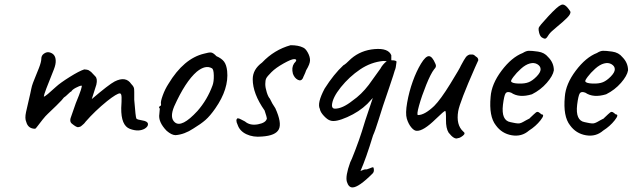

<svg xmlns="http://www.w3.org/2000/svg" viewBox="-20 -607 2771 841"><path d="M195 -378Q223 -372 224 -342Q225 -326 216 -303Q172 -195 172 -185Q173 -181 190 -195.5Q207 -210 225.5 -227Q244 -244 285.5 -270Q327 -296 349 -303Q355 -303 359 -302Q363 -301 365.5 -300.5Q368 -300 372.5 -296.5Q377 -293 379 -292Q387 -283 397.5 -272.5Q408 -262 402 -236L382 -173Q457 -237 482 -250Q531 -275 555 -239Q567 -227 567.5 -217Q568 -207 568 -204V-170Q574 -92 577.5 -87.5Q581 -83 603.5 -79.5Q626 -76 628 -65Q630 -54 615 -44Q588 -28 549 -42.5Q510 -57 511 -134Q513 -164 512.5 -181Q512 -198 505 -198Q492 -198 449 -164Q396 -121 355 -74Q350 -67 347 -64.5Q344 -62 339 -57.5Q334 -53 331 -52Q328 -51 323 -50Q316 -48 294 -66Q285 -74 289 -89L312 -155Q344 -232 337 -232Q328 -231 312 -222.5Q296 -214 292 -206Q289 -206 278 -195Q267 -184 260 -180Q255 -172 227 -144.5Q199 -117 189.5 -108.5Q180 -100 166.5 -83Q153 -66 144.5 -54.5Q136 -43 134 -43Q103 -43 95 -73Q88 -88 94 -116Q100 -144 105 -164Q110 -184 112.5 -196.5Q115 -209 117 -218Q119 -227 120 -230.5Q121 -234 124.5 -244Q128 -254 134 -268Q140 -282 150.5 -309Q161 -336 161 -350Q161 -364 172.5 -372Q184 -380 195 -378Z M911 -233Q917 -249 916.5 -276.5Q916 -304 908 -308Q880 -324 842 -293Q792 -250 743 -141Q722 -91 746 -71Q776 -46 845 -121Q888 -170 911 -233ZM718 -240Q785 -351 874 -372Q895 -378 904.5 -377Q914 -376 928 -361Q951 -351 961.5 -337Q972 -323 975 -296Q983 -218 923 -132Q900 -99 880 -81.5Q860 -64 827 -44Q788 -18 749 -15Q732 -15 710 -34Q672 -73 678 -108L680 -131Q675 -136 677.5 -139Q680 -142 681 -143Q687 -143 685 -152.5Q683 -162 693 -189.5Q703 -217 718 -240Z M1321 -299Q1317 -287 1312 -277Q1307 -267 1307 -265Q1299 -250 1284.5 -257.5Q1270 -265 1263 -284Q1256 -311 1268 -329Q1287 -348 1268 -348Q1256 -348 1222 -329Q1188 -310 1169 -291Q1150 -272 1146 -263.5Q1142 -255 1142 -239Q1142 -223 1148.5 -202.5Q1155 -182 1162 -175Q1172 -153 1186 -133Q1215 -69 1201.5 -41Q1188 -13 1128 -9Q1089 -5 1059.5 -19Q1030 -33 1021 -60Q1010 -83 1021 -89Q1027 -89 1037.5 -83Q1048 -77 1053 -75Q1075 -56 1110 -62.5Q1145 -69 1149 -88Q1149 -93 1139 -123Q1087 -197 1087 -260Q1087 -303 1128 -333Q1181 -389 1253 -409Q1287 -409 1307 -399Q1318 -395 1328 -377Q1338 -359 1338 -343Q1338 -327 1321 -299Z M1674 -339 1659 -340Q1605 -335 1557.5 -303Q1510 -271 1473 -225Q1436 -179 1434 -146Q1434 -131 1447 -131Q1480 -131 1524 -166Q1563 -193 1595 -235L1646 -306Q1656 -325 1674 -339ZM1694 -343Q1715 -343 1717 -337Q1714 -307 1709 -298Q1708 -292 1684.5 -222.5Q1661 -153 1657.5 -143Q1654 -133 1638.5 -83Q1623 -33 1614 -14Q1583 88 1559 142Q1577 134 1581.5 135Q1586 136 1599 130.5Q1612 125 1614 125.5Q1616 126 1617 131Q1620 145 1612 153Q1551 214 1524 214Q1507 214 1499.5 189.5Q1492 165 1514 104Q1518 98 1536 51Q1554 4 1565 -31Q1576 -66 1580 -79.5Q1584 -93 1613 -178L1589 -152Q1553 -117 1501 -94Q1449 -71 1427 -79Q1415 -82 1399 -99Q1383 -116 1381 -130Q1368 -155 1402 -219Q1442 -282 1484 -321Q1493 -325 1518 -350Q1561 -387 1621 -392Q1681 -397 1694 -365Z M1887 -328Q1894 -315 1882 -304Q1867 -285 1847 -235.5Q1827 -186 1815.5 -144.5Q1804 -103 1811 -103Q1840 -103 1882 -143Q1910 -171 1952.5 -240Q1995 -309 1999 -320Q2014 -348 2020.5 -356.5Q2027 -365 2037 -368H2051Q2057 -367 2065 -359Q2075 -354 2075 -343Q2072 -336 2061 -312Q1994 -160 1987 -120Q1977 -60 2009 -31Q2021 -23 2007.5 -12.5Q1994 -2 1986 -2Q1970 6 1945 -26Q1933 -45 1933.5 -82.5Q1934 -120 1930 -121Q1926 -122 1889 -86Q1834 -32 1805 -34Q1794 -34 1781.5 -49Q1769 -64 1762 -87Q1755 -110 1763.5 -158Q1772 -206 1788 -250.5Q1804 -295 1824 -328Q1844 -361 1858.5 -361Q1873 -361 1887 -328Z M2437 -585Q2454 -595 2478 -557Q2482 -547 2464 -529Q2446 -511 2419.5 -489.5Q2393 -468 2385 -457Q2375 -440 2369.5 -438Q2364 -436 2352 -444Q2345 -450 2341.5 -463.5Q2338 -477 2339.5 -484.5Q2341 -492 2382 -536Q2423 -580 2437 -585ZM2219 -250Q2223 -242 2251 -241Q2279 -240 2296 -247Q2313 -254 2330.5 -272Q2348 -290 2348 -303.5Q2348 -317 2334 -325.5Q2320 -334 2301 -329Q2282 -324 2262 -306Q2242 -288 2229 -270.5Q2216 -253 2219 -250ZM2301 -90Q2308 -96 2318.5 -106.5Q2329 -117 2334 -117Q2339 -117 2344.5 -112Q2350 -107 2352 -106Q2368 -106 2347.5 -80Q2327 -54 2297 -35Q2265 -7 2221.5 -14.5Q2178 -22 2152 -58Q2121 -97 2129 -183Q2133 -239 2177 -297.5Q2221 -356 2270 -375Q2284 -384 2296 -384.5Q2308 -385 2336.5 -381Q2365 -377 2381 -357Q2406 -332 2406 -299Q2402 -275 2375 -244Q2348 -213 2310 -194Q2254 -177 2219 -201Q2201 -208 2194.5 -198Q2188 -188 2183 -148Q2175 -79 2216 -72Q2220 -71 2228 -69.5Q2236 -68 2238.5 -67.5Q2241 -67 2247 -66.5Q2253 -66 2257 -67Q2265 -69 2272.5 -73.5Q2280 -78 2284 -80Q2292 -84 2294.5 -85.5Q2297 -87 2297.5 -87Q2298 -87 2299.5 -88Q2301 -89 2301 -90Z M2544 -250Q2548 -242 2576 -241Q2604 -240 2621 -247Q2638 -254 2655.5 -272Q2673 -290 2673 -303.5Q2673 -317 2659 -325.5Q2645 -334 2626 -329Q2607 -324 2587 -306Q2567 -288 2554 -270.5Q2541 -253 2544 -250ZM2626 -90Q2633 -96 2643.5 -106.5Q2654 -117 2659 -117Q2664 -117 2669.5 -112Q2675 -107 2677 -106Q2693 -106 2672.5 -80Q2652 -54 2622 -35Q2590 -7 2546.5 -14.5Q2503 -22 2477 -58Q2446 -97 2454 -183Q2458 -239 2502 -297.5Q2546 -356 2595 -375Q2609 -384 2621 -384.5Q2633 -385 2661.5 -381Q2690 -377 2706 -357Q2731 -332 2731 -299Q2727 -275 2700 -244Q2673 -213 2635 -194Q2579 -177 2544 -201Q2526 -208 2519.5 -198Q2513 -188 2508 -148Q2500 -79 2541 -72Q2545 -71 2553 -69.5Q2561 -68 2563.5 -67.5Q2566 -67 2572 -66.5Q2578 -66 2582 -67Q2590 -69 2597.5 -73.5Q2605 -78 2609 -80Q2617 -84 2619.5 -85.5Q2622 -87 2622.5 -87Q2623 -87 2624.5 -88Q2626 -89 2626 -90Z"/></svg>

Font: Caveat
Style: Regular
Weight: 400
Designer: Pablo Impallari
Foundry: Creative Lab NY
Version: Version 1.096; ttfautohint (v1.3)